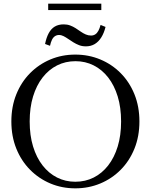

<svg xmlns="http://www.w3.org/2000/svg" viewBox="-20 -1018 823 1048"><path d="M391 10Q318 10 255 -16.5Q192 -43 144 -91.5Q96 -140 69 -207Q42 -274 42 -355Q42 -436 69 -503Q96 -570 144 -618.5Q192 -667 255 -693.5Q318 -720 391 -720Q464 -720 527.5 -693.5Q591 -667 639 -618.5Q687 -570 714 -503Q741 -436 741 -355Q741 -274 714 -207Q687 -140 639 -91.5Q591 -43 527.5 -16.5Q464 10 391 10ZM391 -26Q446 -26 491.5 -49Q537 -72 570.5 -115Q604 -158 622.5 -218.5Q641 -279 641 -355Q641 -431 622.5 -491.5Q604 -552 570.5 -595Q537 -638 491.5 -661Q446 -684 392 -684Q337 -684 291.5 -661Q246 -638 212.5 -595Q179 -552 160.5 -491.5Q142 -431 142 -355Q142 -279 160.5 -218.5Q179 -158 212.5 -115Q246 -72 291.5 -49Q337 -26 391 -26ZM449 -765Q428 -765 411.5 -771.5Q395 -778 380.5 -787Q366 -796 353 -805Q340 -814 327.5 -820.5Q315 -827 302 -827Q290 -827 280 -820.5Q270 -814 263.5 -800.5Q257 -787 253 -768L226 -778Q233 -813 246 -837Q259 -861 279 -873Q299 -885 328 -885Q347 -885 363 -879Q379 -873 393 -864Q407 -855 420.5 -845.5Q434 -836 448 -830Q462 -824 477 -824Q490 -824 500 -830.5Q510 -837 517 -850Q524 -863 529 -882L556 -871Q548 -838 533 -814Q518 -790 497 -777.5Q476 -765 449 -765ZM243 -998H533V-963H243Z"/></svg>

Font: Roboto Serif 144pt
Style: Regular
Weight: 400
Version: Version 1.008